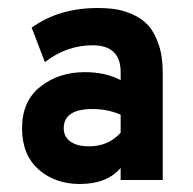

<svg xmlns="http://www.w3.org/2000/svg" viewBox="-20 -732 481 479"><path d="M281 -313Q247 -273 179 -273Q117 -273 76 -309.5Q35 -346 35 -412Q35 -480 81 -516Q127 -552 191 -552Q244 -552 281 -532V-552Q281 -619 211 -619Q146 -619 92 -577L59 -663Q127 -712 223 -712Q248 -712 268 -709Q288 -706 311 -696Q334 -686 349.5 -669Q365 -652 375.5 -622Q386 -592 386 -551V-283H281ZM202 -367Q251 -367 281 -401V-446Q248 -460 211 -460Q139 -460 139 -412Q139 -391 155.5 -379Q172 -367 202 -367Z"/></svg>

Font: OVRPSS Recut ExtraBold
Style: Regular
Weight: 800
Designer: Giant Group
Foundry: Giant Group
Version: Version 1.001;hotconv 1.0.109;makeotfexe 2.5.65596